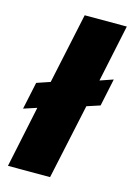

<svg xmlns="http://www.w3.org/2000/svg" viewBox="-114 -803 600 863"><g transform="rotate(15 185.5 -371.5)"><path d="M12 0 72 -286 11 -266 38 -393 100 -414 170 -743H366L310 -477L371 -498L344 -370L283 -350L208 0Z"/></g></svg>

Font: Saira ExtraBold
Style: Italic
Weight: 800
Italic angle: -12°
Designer: Hector Gatti with collaboration of the Omnibus-Type team
Foundry: Omnibus-Type
Version: Version 1.100; ttfautohint (v1.8.3)